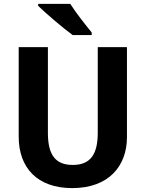

<svg xmlns="http://www.w3.org/2000/svg" viewBox="-20 -956 747 986"><path d="M341 -936H176V-926C213 -889 305 -811 353 -776H451V-789C421 -826 369 -891 341 -936ZM632 -714H482V-274C482 -163 444 -109 354 -109C269 -109 226 -155 226 -273V-714H76V-254C76 -95 171 10 351 10C539 10 632 -104 632 -252Z"/></svg>

Font: Noto Sans Display
Style: Bold
Weight: 700
Designer: Monotype Design Team
Foundry: Monotype Imaging Inc.
Version: Version 1.900